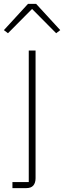

<svg xmlns="http://www.w3.org/2000/svg" viewBox="-48 -768 330 988"><path d="M16 200V169H100V-508H135V149Q135 173 123.5 186.5Q112 200 87 200ZM96 -748H138L262 -613L241 -597L117 -722L-7 -597L-28 -613Z"/></svg>

Font: IBM Plex Sans ExtraLight
Style: Regular
Weight: 250
Designer: Mike Abbink, Paul van der Laan, Pieter van Rosmalen
Foundry: Bold Monday
Version: Version 3.201